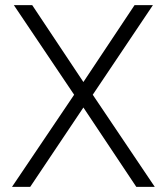

<svg xmlns="http://www.w3.org/2000/svg" viewBox="-20 -731 652 751"><path d="M306.2 -410.2 506.3 -710.9H578.1L342.8 -360.4L585.4 0H513.2L306.2 -310.5L98.1 0H26.9L270 -360.4L34.2 -710.9H106Z"/></svg>

Font: TypoPRO Roboto
Style: Regular
Weight: 300
Designer: Google
Version: Version 2.136; 2016